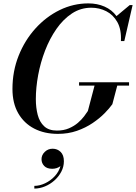

<svg xmlns="http://www.w3.org/2000/svg" viewBox="-20 -780 802 1133"><path d="M225 159.2Q225 134.8 244.2 116.2Q263.4 97.6 290.6 97.6Q318.6 97.6 337.8 116.4Q357 135.2 357 171.2Q357 204 341.8 233Q326.6 262 301.4 284.6Q276.2 307.2 245.2 320Q214.2 332.8 182.6 332.8V316.8Q214.2 316.8 246.4 301.4Q278.6 286 303.2 259.6Q327.8 233.2 336.6 200.4Q315.8 216 288.2 216Q257 216 241 199.4Q225 182.8 225 159.2ZM446.5 -294.5H741.5V-275H672L643 -165Q626.5 -141.5 597 -111.5Q567.5 -81.5 526.5 -53.8Q485.5 -26 434 -8Q382.5 10 321.5 10Q242 10 181.8 -21.2Q121.5 -52.5 87.5 -111.8Q53.5 -171 53.5 -255Q53.5 -359.5 89.8 -450.8Q126 -542 189 -611.8Q252 -681.5 332.5 -720.8Q413 -760 501.5 -760Q554 -760 597.2 -741Q640.5 -722 667.5 -685L745.5 -750H762.5L713.5 -537.5H693.5Q697 -606 672.5 -649.5Q648 -693 607 -713.8Q566 -734.5 519 -734.5Q456 -734.5 404.5 -700.5Q353 -666.5 313.2 -609.5Q273.5 -552.5 246.2 -482Q219 -411.5 205.2 -337Q191.5 -262.5 191.5 -195.5Q191.5 -144.5 202.5 -102.2Q213.5 -60 240.8 -34.8Q268 -9.5 316 -9.5Q356 -9.5 386.8 -22.8Q417.5 -36 439.8 -55.2Q462 -74.5 476.5 -93.8Q491 -113 498.5 -125L538 -275H446.5Z"/></svg>

Font: Bodoni* 11pt Medium
Style: Italic
Weight: 500
Italic angle: -13°
Version: Version 2.3